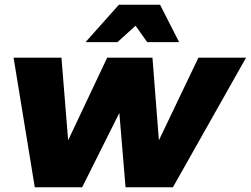

<svg xmlns="http://www.w3.org/2000/svg" viewBox="-20 -786 1053 806"><path d="M1013 -544H813L647 -197L620 -544H430L266 -197L238 -544H37L126 0H325L481 -312L507 0H706ZM732 -609 652 -766H479L339 -609H473L549 -678L598 -609Z"/></svg>

Font: Argentum Sans ExtraBold
Style: Italic
Weight: 800
Italic angle: -11.3°
Designer: Julieta Ulanovsky
Foundry: Julieta Ulanovsky
Version: Version 5.001;February 15, 2019;FontCreator 11.5.0.2425 64-b